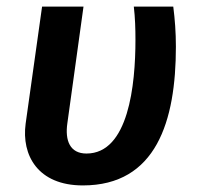

<svg xmlns="http://www.w3.org/2000/svg" viewBox="-20 -549 599 584"><path d="M507 -529H387C391 -495 392 -461 392 -428C392 -291 371 -82 243 -82C193 -82 177 -121 185 -175L234 -529H108L58 -173C45 -77 95 15 232 15C455 15 515 -180 515 -407C515 -451 512 -490 507 -529Z"/></svg>

Font: Fira Sans Medium
Style: Italic
Weight: 500
Italic angle: -8°
Designer: bBox Type GmbH & Carrois Corporate GbR & Edenspiekermann AG
Foundry: bBox Type GmbH & Carrois Corporate GbR & Edenspiekermann AG
Version: Version 4.301;PS 004.301;hotconv 1.0.88;makeotf.lib2.5.64775